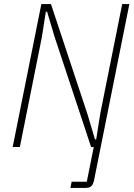

<svg xmlns="http://www.w3.org/2000/svg" viewBox="-20 -718 656 938"><path d="M42 0 182 -698H229L408 -158L444 -37H450L470 -164L577 -698H612L439 165Q434 185 425 192.5Q416 200 396 200H324L330 170H404L438 0H425L246 -540L210 -661H204L184 -534L77 0Z"/></svg>

Font: IBM Plex Sans Cond ExtLt
Style: Italic
Weight: 200
Width: 3
Italic angle: -11°
Designer: Mike Abbink, Paul van der Laan, Pieter van Rosmalen
Foundry: Bold Monday
Version: Version 1.3